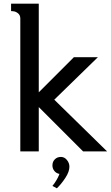

<svg xmlns="http://www.w3.org/2000/svg" viewBox="-20 -820 600 1040"><path d="M288 200 264 187Q275 174 284.5 158Q294 142 298 132L302 122Q285 119 274.5 106Q264 93 264 76Q264 56 277 43Q290 30 310 30Q329 30 342.5 46.5Q356 63 356 83Q356 110 334 143.5Q312 177 288 200ZM190 -240V0H90V-720Q90 -738 77.5 -748Q65 -758 52 -759L40 -760V-800H190V-320L380 -510H510L274 -280L560 0H430Z"/></svg>

Font: Laverick
Style: Regular
Weight: 400
Designer: Daniel Pimley
Foundry: Daniel Pimley
Version: Version 1.000;PS 001.001;hotconv 1.0.56